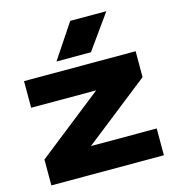

<svg xmlns="http://www.w3.org/2000/svg" viewBox="-118 -916 931 1017"><g transform="rotate(-15 347.0 -408.0)"><path d="M38 0V-142L432 -452L576 -425H41V-571H653V-429L260 -120L138 -147H655V0ZM360 -816H558L423 -627H234Z"/></g></svg>

Font: Unbounded
Style: Bold
Weight: 700
Designer: Luke Prowse, Jean-Baptiste Morizot, Fátima Lázaro, Florian Runge
Foundry: NaN
Version: Version 1.700